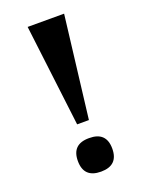

<svg xmlns="http://www.w3.org/2000/svg" viewBox="-138 -783 657 860"><g transform="rotate(-20 191.0 -353.0)"><path d="M191.9 -151.9Q273.9 -152.3 273.9 -72.3Q273.9 7.8 191.9 7.8Q109.9 7.8 109.9 -72.3Q109.9 -152.3 191.9 -151.9ZM104 -713.9H277.8L219.2 -228H163.1Z"/></g></svg>

Font: DroidSerif-Bold
Style: Bold
Weight: 700
Foundry: Ascender Corporation
Version: Version 1.00 build 112